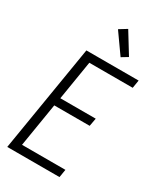

<svg xmlns="http://www.w3.org/2000/svg" viewBox="-237 -1058 973 1146"><g transform="rotate(30 250.0 -485.5)"><path d="M18 0 139 -735H499L490 -680H191L147 -410H391L381 -355H137L88 -55H387L378 0ZM336 -802 239 -939 291 -971 379 -828Z"/></g></svg>

Font: Iosevka Light Oblique
Style: Regular
Weight: 300
Italic angle: -9°
Monospace: yes
Designer: Belleve Invis
Foundry: Belleve Invis
Version: Version 32.5.0; ttfautohint (v1.8.4)